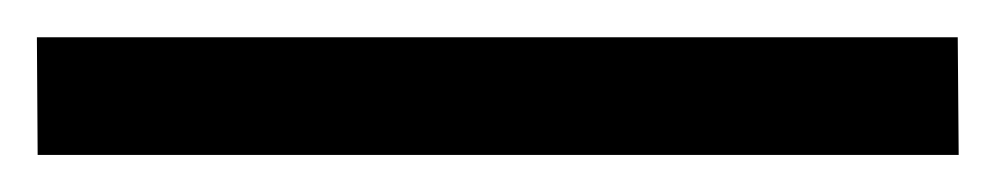

<svg xmlns="http://www.w3.org/2000/svg" viewBox="-22 51 530 102"><path d="M486.8 70.8 487.3 133.3H-2L-2.4 70.8Z"/></svg>

Font: RGR Online_21
Style: Regular
Weight: 400
Italic angle: -12°
Designer: vernon adams
Foundry: vernon adams
Version: Version 1.000